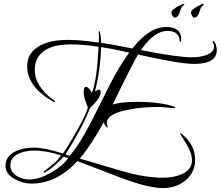

<svg xmlns="http://www.w3.org/2000/svg" viewBox="-20 -830 1129 982"><path d="M813 132Q738 132 595 78L376 -6Q270 109 141 109Q97 109 56 86Q8 60 8 19Q8 -31 59 -56Q98 -75 154 -75Q206 -75 302 -45Q314 -61 332 -91Q350 -121 375 -164Q429 -262 429 -282Q429 -282 426 -289.5Q423 -297 418 -311Q408 -338 408 -358Q408 -386 419 -386Q434 -386 450 -355Q463 -387 471.5 -446Q480 -505 484 -591Q405 -603 348 -603Q292 -603 256 -593Q158 -564 158 -472Q158 -387 257 -316Q262 -314 262 -311Q262 -308 258 -308Q256 -308 252 -310Q119 -386 119 -491Q119 -552 168 -586Q208 -615 273 -623Q299 -626 329 -626Q361 -626 400 -622.5Q439 -619 485 -612Q486 -622 486 -631.5Q486 -641 486 -651Q486 -655 485 -658V-665Q485 -671 487 -671L490 -669Q497 -649 497 -611Q526 -607 566.5 -599.5Q607 -592 657 -582Q743 -692 830 -692Q907 -692 907 -628Q907 -616 902 -616Q898 -616 898 -626Q898 -648 878 -662Q861 -672 836 -672Q769 -672 701 -574Q796 -555 860.5 -546Q925 -537 960 -537Q1002 -537 1031 -547Q1075 -562 1075 -593Q1075 -602 1071 -608.5Q1067 -615 1067 -617Q1067 -620 1070 -620Q1078 -620 1083.5 -602.5Q1089 -585 1089 -575Q1089 -503 973 -503Q901 -503 686 -551Q673 -530 640.5 -466Q608 -402 556 -295Q596 -309 682 -309Q800 -309 869 -285Q875 -284 875 -281Q875 -277 870 -277Q858 -277 832 -280Q807 -283 794 -283Q753 -283 714.5 -280Q676 -277 641 -270Q526 -249 526 -200Q526 -192 532 -180V-178Q521 -178 510 -204Q447 -89 388 -19L598 43Q662 62 715.5 70.5Q769 79 812 79Q866 79 908 62Q962 38 962 -10Q962 -47 931 -97Q900 -149 900 -148Q900 -149 901 -149Q905 -149 913 -142Q978 -88 978 -13Q978 53 927 94Q880 132 813 132ZM336 -33Q359 -58 389.5 -106Q420 -154 456 -226L542 -397Q567 -447 592 -487.5Q617 -528 641 -561Q598 -571 562 -578Q526 -585 497 -589Q494 -475 466 -363Q480 -371 487 -371Q495 -371 495 -358Q495 -329 440 -277Q421 -227 389.5 -167.5Q358 -108 315 -40ZM131 88Q179 88 241 53Q270 36 292.5 17.5Q315 -1 329 -21L306 -29Q303 -25 298 -20Q293 -15 286 -8Q245 33 207 53Q206 54 204 54Q203 54 203 52Q203 48 211 42L254 7Q268 -4 276.5 -14.5Q285 -25 292 -35Q254 -48 219.5 -54Q185 -60 156 -60Q112 -60 77 -45Q33 -25 33 15Q33 50 66 70Q95 88 131 88ZM974 -740Q968 -740 963 -748Q957 -759 957 -765Q957 -778 972 -785Q976 -791 995 -800Q1012 -810 1021 -810Q1023 -810 1023 -809V-808Q1023 -808 1021.5 -806.5Q1020 -805 1017 -801L1010 -794Q1006 -790 1004 -782.5Q1002 -775 999 -766Q990 -740 974 -740ZM874 -740Q869 -740 863 -748Q859 -753 858 -757.5Q857 -762 857 -765Q857 -779 872 -785Q877 -791 894 -800Q913 -810 920 -810Q922 -810 923 -809V-808Q923 -808 921.5 -806Q920 -804 917 -801Q913 -798 912 -796.5Q911 -795 910 -794Q906 -790 904 -782.5Q902 -775 899 -766Q890 -740 874 -740Z"/></svg>

Font: Love Light
Style: Regular
Weight: 400
Designer: Robert E. Leuschke
Foundry: Robert E. Leuschke
Version: Version 1.010; ttfautohint (v1.8.3)